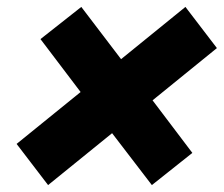

<svg xmlns="http://www.w3.org/2000/svg" viewBox="-20 -607 647 555"><path d="M607 -468 421 -317 536 -165 419 -72 304 -222 119 -72 28 -191 213 -341 97 -494 215 -587 330 -436 516 -587Z"/></svg>

Font: Elaine Sans ExtraBold
Style: Italic
Weight: 800
Italic angle: -13°
Designer: Wei Huang
Foundry: Wei Huang
Version: Version 2.001;December 24, 2019;FontCreator 12.0.0.2547 64-b